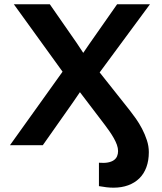

<svg xmlns="http://www.w3.org/2000/svg" viewBox="-20 -682 762 902"><path d="M534.7 27.8Q534.7 13.7 529.1 -2Q523.4 -17.6 514.4 -33.4Q505.4 -49.3 494.6 -64.7Q483.9 -80.1 473.6 -93.8L355.5 -249L322.8 -201.2L181.2 0H26.9L273.9 -345.2L44.9 -662.1H213.9L340.8 -479.5L371.1 -433.6L399.4 -475.1L530.3 -662.1H684.6L448.2 -341.8L590.3 -162.6Q603 -146.5 618.4 -124.8Q633.8 -103 647.2 -77.4Q660.6 -51.8 669.9 -23.7Q679.2 4.4 679.2 32.7Q679.2 72.3 667.7 103.5Q656.2 134.8 634.5 156Q612.8 177.2 582 188.5Q551.3 199.7 513.2 199.7Q497.1 199.7 480.5 197.8Q463.9 195.8 444.8 192.4V82.5Q469.7 84.5 486.8 81.3Q503.9 78.1 514.6 70.6Q525.4 63 530 52Q534.7 41 534.7 27.8Z"/></svg>

Font: PT Astra Sans
Style: Bold
Weight: 700
Designer: A.Korolkova, I. Chaeva
Foundry: ParaType Ltd
Version: Version 1.001; ttfautohint (v1.6)